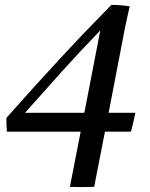

<svg xmlns="http://www.w3.org/2000/svg" viewBox="-20 -646 611 783"><path d="M514 -109H408L364 116Q339 117 314 117Q289 117 265 116L309 -109H8Q7 -123 6.5 -137Q6 -151 6 -165Q114 -287 217.5 -399Q321 -511 434 -626Q475 -626 509 -620Q500 -582 496 -562.5Q492 -543 489 -529L423 -186H532Q528 -166 523.5 -146.5Q519 -127 514 -109ZM324 -186 389 -522Q307 -437 233 -355Q159 -273 82 -186Z"/></svg>

Font: Tiro Kannada
Style: Italic
Weight: 400
Italic angle: -11°
Designer: Kannada: John Hudson & Fiona Ross, assisted by Kaja Sojewska. Latin: John Hudson with Paul Hanslow, assisted by Kaja Soj
Foundry: Tiro Typeworks Ltd.
Version: Version 1.52